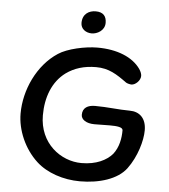

<svg xmlns="http://www.w3.org/2000/svg" viewBox="-55 -852 792 902"><g transform="rotate(5 340.5 -401.0)"><path d="M411 -752C411 -783 396 -802 360 -802C329 -802 298 -785 298 -742C298 -714 322 -697 350 -697C375 -697 411 -715 411 -752ZM531 -481C537 -477 551 -474 557 -474C575 -474 599 -496 599 -518C599 -527 595 -538 587 -550C550 -603 476 -633 383 -633C326 -633 242 -615 200 -587C105 -525 50 -404 50 -293C50 -216 86 -130 149 -72C199 -26 277 0 355 0C446 0 532 -26 573 -81C616 -139 638 -216 638 -265C638 -323 605 -351 560 -351C508 -351 454 -359 396 -359C362 -359 337 -346 337 -312C337 -290 361 -273 400 -273C423 -273 445 -274 472 -274C507 -274 534 -271 534 -256C534 -220 527 -176 500 -142C473 -111 425 -86 355 -86C257 -86 155 -162 155 -294C155 -379 183 -454 244 -499C283 -527 329 -541 385 -541C445 -541 483 -516 531 -481Z"/></g></svg>

Font: Itim
Style: Regular
Weight: 400
Designer: CadsonDemak Team
Foundry: Pablo Impallari
Version: Version 1.002;PS 001.002;hotconv 1.0.88;makeotf.lib2.5.64775